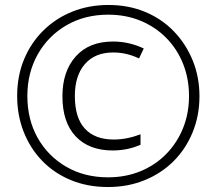

<svg xmlns="http://www.w3.org/2000/svg" viewBox="-20 -743 871 772"><path d="M414 9Q332 9 264.5 -19Q197 -47 149 -97Q101 -147 75 -213.5Q49 -280 49 -357Q49 -438 77 -505Q105 -572 155 -621Q205 -670 271.5 -696.5Q338 -723 416 -723Q497 -723 564 -695Q631 -667 679.5 -616.5Q728 -566 755 -499.5Q782 -433 782 -356Q782 -278 754.5 -211Q727 -144 678 -95Q629 -46 561.5 -18.5Q494 9 414 9ZM414 -30Q486 -30 546 -55Q606 -80 649.5 -125Q693 -170 716.5 -229Q740 -288 740 -357Q740 -426 716.5 -485.5Q693 -545 649.5 -589.5Q606 -634 546.5 -659Q487 -684 415 -684Q320 -684 246.5 -641Q173 -598 131.5 -524Q90 -450 90 -357Q90 -263 131 -189.5Q172 -116 245.5 -73Q319 -30 414 -30ZM433 -138Q338 -138 284.5 -194.5Q231 -251 231 -356Q231 -456 284.5 -516Q338 -576 434 -576Q469 -576 500 -568.5Q531 -561 558 -548L539 -508Q489 -532 435 -532Q362 -532 321.5 -485.5Q281 -439 281 -357Q281 -269 321.5 -225.5Q362 -182 437 -182Q490 -182 545 -203V-161Q493 -138 433 -138Z"/></svg>

Font: Noto Sans Ethiopic Condensed Light
Style: Regular
Weight: 300
Width: 3
Designer: Monotype Design Team
Foundry: Monotype Imaging Inc.
Version: Version 2.102; ttfautohint (v1.8.4.7-5d5b)